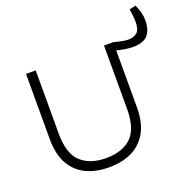

<svg xmlns="http://www.w3.org/2000/svg" viewBox="-148 -1013 1177 1173"><g transform="rotate(-20 440.0 -426.5)"><path d="M757 -631Q729 -631 699 -636Q669 -641 639 -650L650 -700Q675 -694 698.5 -688.5Q722 -683 744 -683Q777 -683 799 -701Q821 -719 821 -772Q821 -789 818.5 -810Q816 -831 813 -854L854 -863Q867 -837 873.5 -811Q880 -785 880 -761Q880 -713 865 -684Q850 -655 822.5 -643Q795 -631 757 -631ZM367 10Q281 10 217.5 -20.5Q154 -51 118.5 -114.5Q83 -178 83 -276V-700H146V-289Q146 -159 205 -104Q264 -49 368 -49Q474 -49 532 -104Q590 -159 590 -289V-700H650V-276Q650 -178 614.5 -115Q579 -52 516 -21Q453 10 367 10Z"/></g></svg>

Font: REM ExtraLight
Style: Regular
Weight: 250
Designer: Octavio Pardo
Foundry: Ashler Design
Version: Version 1.005;gftools[0.9.28]